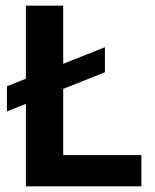

<svg xmlns="http://www.w3.org/2000/svg" viewBox="-20 -659 547 679"><path d="M351 -492V-403.5L4.5 -265V-354ZM203.5 0H71.5V-639H203.5ZM145.5 -110.5H480V0H145.5Z"/></svg>

Font: Anek Latin SemiBold
Style: Regular
Weight: 600
Designer: Yesha Goshar
Foundry: Ek Type
Version: Version 1.003